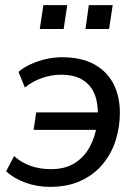

<svg xmlns="http://www.w3.org/2000/svg" viewBox="-20 -719 535 748"><path d="M175 9Q123 9 77.5 -8Q32 -25 4 -52L35 -111Q62 -86 98.5 -73Q135 -60 178 -60Q234 -60 271 -83.5Q308 -107 329 -145.5Q350 -184 357 -229L365 -213H111L121 -281H372L361 -267Q363 -315 349 -351Q335 -387 302.5 -407.5Q270 -428 216 -428Q182 -428 145 -415.5Q108 -403 77 -378L52 -439Q72 -456 100 -469Q128 -482 159.5 -489Q191 -496 221 -496Q297 -496 347 -468.5Q397 -441 422 -392.5Q447 -344 447 -279Q447 -225 431 -173.5Q415 -122 381.5 -81Q348 -40 296.5 -15.5Q245 9 175 9ZM313 -606 326 -699H419L405 -606ZM135 -606 149 -699H242L228 -606Z"/></svg>

Font: Nunito Sans 12pt Medium
Style: Italic
Weight: 500
Italic angle: -9°
Designer: Vernon Adams
Foundry: Vernon Adams
Version: Version 3.101;gftools[0.9.27]